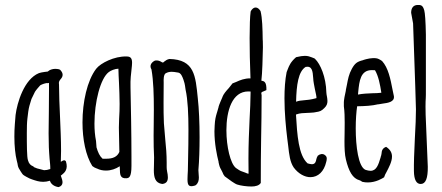

<svg xmlns="http://www.w3.org/2000/svg" viewBox="-20 -742 1804 783"><path d="M220.7 -459.5C196.3 -464.8 180.7 -456.1 174.8 -450.2C174.8 -450.2 168 -449.2 162.1 -448.7C153.3 -447.3 143.6 -445.8 138.7 -443.8C78.1 -418.9 49.8 -323.2 43.5 -272.9L40.5 -235.4C39.1 -218.8 38.6 -200.7 38.6 -184.6C38.6 -145.5 42.5 -110.4 48.3 -87.4L51.3 -75.2C52.7 -69.3 51.8 -66.4 56.2 -56.6C57.1 -54.2 70.8 -32.2 73.7 -29.8C77.6 -25.9 97.2 -15.6 100.6 -14.2L110.8 -10.3C125.5 -5.4 138.7 -0.5 156.2 -0.5C164.6 -0.5 173.8 -2 183.6 -4.9C188 10.7 204.6 19.5 219.2 21C241.7 13.7 234.9 -5.9 230 -20V-19.5C229 -21.5 228.5 -24.4 228 -25.9L231.9 -28.8C243.7 -38.1 258.8 -51.3 249 -83.5C244.1 -91.8 236.3 -87.9 228 -82C228.5 -96.2 229 -111.8 229 -126.5C229 -174.3 226.6 -222.2 224.6 -269.5C222.7 -312.5 220.7 -355 220.7 -397C218.3 -407.7 222.7 -413.6 227.1 -418.9C231.9 -424.3 235.4 -429.7 235.4 -437C235.4 -443.4 232.4 -449.7 225.6 -457ZM179.2 -141.6C179.7 -126 181.2 -109.4 182.1 -95.7C183.6 -80.1 185.5 -64.9 185.1 -52.7C175.3 -49.3 167.5 -47.9 159.7 -47.9L131.3 -55.2C126 -57.6 118.7 -60.5 118.2 -60.5C118.2 -60.5 117.2 -63 115.7 -63.5C105.5 -67.4 98.1 -73.7 94.2 -87.9C89.4 -100.6 89.4 -154.8 89.4 -199.2C89.4 -221.2 89.8 -242.7 91.8 -258.8C93.8 -277.3 96.2 -296.9 100.1 -311L107.9 -336.9L108.4 -338.4L122.6 -367.7C127.4 -375.5 140.1 -389.6 144 -394C149.9 -397.9 168.5 -404.8 174.3 -402.8L179.2 -403.8H179.7C180.2 -386.2 179.7 -376.5 179.7 -358.9C179.7 -334.5 179.7 -310.1 179.2 -285.6C178.7 -256.8 178.2 -227.5 178.2 -198.2C178.2 -179.7 178.7 -160.6 179.2 -142.1Z M495.6 -511.7C446.8 -513.2 390.1 -484.9 372.1 -461.4C335.4 -413.1 316.4 -326.2 316.4 -242.7C316.4 -173.8 329.6 -107.4 356.4 -64.9C361.8 -60.5 368.2 -57.1 372.6 -55.7L375.5 -54.7C387.2 -48.8 399.9 -46.4 412.1 -46.4C432.6 -46.4 452.1 -53.2 468.3 -64C468.8 -60.5 468.8 -56.6 468.8 -52.7C469.2 -32.2 469.2 -12.7 496.1 -15.1C505.4 -16.1 516.1 -18.1 516.1 -65.4V-104.5C516.1 -192.9 513.7 -318.8 512.2 -386.2C511.2 -418.5 514.6 -442.4 516.6 -460.9C517.6 -470.7 518.6 -478 518.6 -485.8C518.6 -502.9 513.7 -512.2 495.6 -511.7ZM423.8 -448.2C432.1 -454.6 448.7 -461.4 462.9 -461.9C462.9 -440.9 464.4 -426.8 465.3 -403.3C466.3 -376.5 467.8 -348.6 467.8 -318.4C467.8 -298.8 467.3 -279.3 465.8 -257.8C465.3 -247.6 464.8 -234.9 464.8 -221.7C464.8 -205.1 465.3 -186.5 465.8 -169.4C466.3 -152.3 466.8 -136.7 466.8 -122.6C458.5 -103 440.9 -94.7 413.6 -94.7C408.7 -94.7 404.8 -94.2 398.4 -94.7C386.7 -105 379.4 -120.1 373 -143.1L373.5 -142.1C373 -144.5 371.6 -166.5 371.6 -167C367.2 -189 365.2 -212.9 365.2 -237.8C365.2 -325.7 389.2 -422.4 423.8 -448.2Z M778.8 12.7C788.6 4.4 791 -6.3 791 -18.6C791 -23.9 790.5 -29.3 790 -33.7C789.6 -39.1 789.1 -44.9 789.1 -48.3C792.5 -87.9 793.9 -134.8 793.9 -182.6C793.9 -239.7 791.5 -298.8 786.6 -341.8C777.3 -433.1 773.4 -499 670.9 -501.5C661.6 -500 654.8 -494.6 648.9 -490.2H649.4C647 -488.3 644.5 -486.8 645 -486.8C643.6 -486.8 640.6 -487.8 638.2 -489.3H638.7C632.3 -492.7 625 -497.1 612.3 -495.1C595.7 -487.3 588.9 -473.1 597.7 -459C606 -411.6 607.4 -353.5 607.4 -294.4C607.4 -274.9 606.9 -255.9 606.9 -236.3C606.9 -220.7 606.4 -204.6 606.4 -189C606.4 -158.7 606.9 -126.5 608.4 -100.1C608.4 -94.2 608.4 -75.2 607.9 -69.8C607.4 -62 607.4 -55.2 607.4 -47.9C607.4 -19.5 612.3 4.4 641.6 8.3C659.7 6.3 664.6 -4.4 664.6 -19C664.6 -26.9 663.1 -35.2 661.6 -42C660.6 -47.4 659.2 -57.6 659.7 -60.5V-79.6C659.7 -110.8 657.2 -143.6 653.8 -175.3C651.9 -196.3 649.9 -218.8 648.4 -239.7C647 -267.6 647 -296.4 647 -323.7C647 -351.6 647 -377.9 647.5 -400.9V-405.8C647 -417.5 647 -437 655.3 -442.9C664.1 -447.8 671.9 -449.2 680.2 -449.2C686 -449.2 694.3 -448.2 704.6 -446.3C718.3 -445.8 724.1 -427.7 727.5 -418.5V-418.9L729 -414.1C731.9 -405.8 733.4 -399.4 734.4 -393.1C734.9 -388.7 735.4 -384.3 736.8 -376.5C746.1 -335.4 748.5 -273.4 748.5 -213.4C748.5 -173.3 748 -133.3 747.1 -97.7L746.1 -45.4C746.1 -39.6 745.6 -32.7 745.1 -27.3C744.6 -21 744.6 -15.1 744.6 -10.7C744.6 13.7 750 22.5 775.4 14.6Z M1002 -693.4C999.5 -675.3 998 -636.7 998 -586.4C998 -539.6 999 -482.4 1001.5 -422.4C977.1 -422.9 958 -414.6 942.9 -407.7L928.2 -401.9C924.3 -396.5 917.5 -388.2 913.1 -382.8C901.9 -370.6 891.6 -358.9 886.7 -345.7L887.2 -346.2C885.3 -340.8 881.8 -333.5 879.4 -328.1C875.5 -318.4 871.6 -309.1 871.1 -305.7L871.6 -306.2C869.1 -296.4 866.7 -288.6 864.7 -282.2V-282.7C859.4 -264.6 856.9 -255.4 855.5 -230.5C855 -222.2 854.5 -213.9 854.5 -206.5C854.5 -156.7 864.3 -109.4 871.6 -81.1L871.1 -81.5C875 -63.5 875.5 -61.5 882.8 -48.3L887.2 -39.6C889.6 -33.2 892.1 -27.8 896.5 -22.9L900.4 -20C913.6 -9.8 938.5 8.3 947.8 10.7C960.9 15.1 985.8 18.6 1005.4 18.6C1022 18.6 1037.1 14.6 1043.5 3.9C1043.5 -60.1 1043.9 -119.1 1044.9 -175.8C1045.9 -232.4 1046.9 -289.6 1046.9 -354C1043.5 -365.7 1047.4 -366.7 1051.8 -368.2C1057.1 -370.1 1062 -372.6 1066.4 -374.5C1067.4 -408.7 1057.1 -411.1 1045.9 -413.1C1049.8 -443.8 1051.3 -508.8 1052.2 -549.3C1052.2 -557.6 1052.2 -566.4 1051.8 -574.2C1051.8 -576.2 1051.3 -578.1 1051.3 -581.1C1050.8 -622.6 1049.8 -668.9 1042.5 -696.8C1036.6 -706.1 1030.3 -711.4 1022.5 -711.4C1015.1 -711.4 1008.8 -706.5 1002.9 -696.8ZM903.3 -210.9C903.3 -290 926.3 -369.1 992.7 -369.1C995.1 -369.1 999 -369.1 1002 -368.7C1001.5 -325.2 1000 -295.9 998 -259.3C995.6 -205.6 993.2 -153.8 993.2 -94.7C993.2 -75.2 993.2 -55.7 993.7 -33.7C989.3 -33.7 985.8 -35.6 980 -38.1L967.8 -42.5C960 -44.4 950.2 -51.3 941.9 -57.1H941.4V-57.6C919.9 -75.2 903.3 -143.1 903.3 -210.9Z M1226.6 -469.2C1252.4 -474.1 1255.4 -452.6 1257.3 -423.3C1257.8 -408.7 1261.2 -395.5 1263.7 -380.9C1268.1 -361.8 1271.5 -344.7 1270.5 -341.8C1247.6 -335.4 1231.4 -334 1218.3 -333C1206.1 -332 1197.3 -331.1 1187.5 -327.1C1189 -395 1196.3 -450.7 1226.6 -469.2ZM1262.2 -503.9 1251 -508.3C1243.2 -511.2 1235.8 -514.2 1223.1 -514.2C1214.8 -514.2 1203.6 -512.7 1187.5 -508.8C1165 -489.3 1159.2 -474.1 1153.8 -460.4L1148.9 -447.8C1142.6 -416.5 1140.1 -378.9 1140.1 -340.8C1140.1 -282.2 1146 -221.7 1151.4 -177.7C1152.8 -167 1154.3 -157.2 1155.3 -147C1159.2 -111.8 1162.6 -81.5 1177.7 -59.1C1196.3 -33.7 1223.1 -19 1246.6 -19.5C1277.3 -20 1301.3 -42 1310.5 -82C1312.5 -90.3 1316.4 -103 1303.7 -110.4H1304.2C1295.4 -116.2 1284.7 -114.3 1275.9 -106.9C1272.5 -101.1 1271 -96.7 1270 -92.3C1268.6 -83.5 1265.6 -72.3 1252 -72.3C1247.6 -72.3 1241.7 -73.7 1234.4 -75.7C1197.3 -108.9 1191.9 -190.9 1187 -274.9C1203.6 -281.2 1216.8 -280.8 1235.4 -281.7C1242.7 -282.2 1250.5 -282.2 1259.3 -283.2L1268.1 -284.7H1267.6C1284.2 -287.1 1290.5 -289.1 1302.7 -301.3C1313 -311 1315.4 -320.3 1315.4 -330.1C1315.4 -338.9 1314 -341.8 1313.5 -347.2C1312.5 -352.5 1311 -359.9 1311 -363.8C1309.6 -429.2 1286.1 -481.4 1265.1 -501.5Z M1581.1 -375C1572.3 -420.4 1563.5 -465.3 1538.1 -493.2C1527.8 -500.5 1520 -503.4 1516.6 -503.9C1497.6 -507.8 1473.6 -501 1462.4 -497.6H1462.9C1461.9 -497.1 1460.9 -496.6 1460.4 -496.6C1436.5 -490.7 1427.2 -483.9 1414.6 -460.9C1402.8 -439.5 1398.9 -418.5 1395 -397.5L1390.1 -373.5H1390.6C1384.8 -348.1 1383.8 -339.8 1382.8 -332C1382.8 -329.6 1382.8 -327.6 1382.3 -325.7V-308.6C1385.3 -286.6 1385.7 -263.7 1385.7 -241.7C1385.7 -227.1 1385.3 -212.9 1385.3 -198.7C1385.3 -188 1384.8 -177.2 1384.8 -167C1384.8 -138.7 1385.7 -111.8 1390.6 -91.8C1402.3 -43.5 1418 -14.2 1446.3 -6.8C1450.2 -5.9 1451.2 -3.9 1457.5 -0.5C1465.3 1.5 1473.6 2 1480.5 2C1512.7 2 1539.1 -14.2 1546.4 -19C1548.8 -26.9 1552.2 -33.7 1556.2 -40.5C1565.9 -59.1 1578.6 -82.5 1578.6 -103.5C1578.6 -118.2 1572.3 -131.8 1554.7 -143.1C1539.1 -137.7 1536.6 -126 1536.1 -116.7C1535.2 -113.8 1534.7 -109.4 1534.7 -108.9C1533.2 -106 1532.7 -101.6 1531.7 -98.1V-98.6C1523.4 -70.3 1515.1 -45.4 1491.2 -45.4C1485.8 -45.4 1478 -46.9 1470.7 -49.3C1441.4 -61 1430.7 -145.5 1430.7 -218.8C1430.7 -253.4 1433.1 -286.6 1436.5 -308.6C1468.3 -309.1 1496.6 -310.5 1522.9 -316.9L1522.5 -316.4L1539.6 -319.3C1563.5 -322.3 1589.4 -326.7 1586.4 -349.6ZM1440.9 -367.2C1445.3 -412.1 1450.2 -456.1 1496.6 -456.1C1500 -456.1 1504.4 -456.1 1509.3 -455.6C1523.4 -431.6 1529.8 -398.4 1535.2 -363.8C1519.5 -361.8 1514.6 -362.3 1500 -361.8C1480 -360.8 1460.4 -360.4 1439.9 -356.4Z M1716.3 -340.3C1716.8 -346.2 1716.8 -357.4 1716.8 -388.7V-601.1C1715.8 -655.3 1713.4 -688.5 1710 -700.7V-700.2C1704.1 -721.2 1696.3 -722.2 1681.6 -721.7C1666 -720.7 1656.7 -710 1656.7 -689.9L1664.6 -646.5C1673.3 -411.6 1675.8 -312 1675.8 -312C1675.8 -307.1 1676.3 -301.8 1676.3 -295.9C1676.3 -267.1 1674.8 -228.5 1671.9 -178.7C1668.9 -119.6 1667.5 -74.2 1668 -44.4C1668.5 -8.8 1678.2 8.8 1696.3 8.3C1716.3 7.8 1725.1 -15.6 1724.6 -62L1715.8 -274.4C1715.3 -287.1 1715.3 -297.9 1715.3 -307.6C1715.3 -322.8 1715.8 -334 1716.3 -340.8Z"/></svg>

Font: Amatic Mod Bold ONEptTWO
Style: Bold
Weight: 700
Designer: David Occhino Design
Foundry: David Occhino Design
Version: Version 1.2